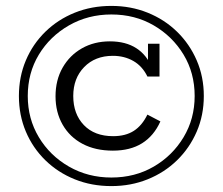

<svg xmlns="http://www.w3.org/2000/svg" viewBox="-20 -618 754 650"><path d="M357 12Q290 12 233 -11Q176 -34 133.5 -75.5Q91 -117 67.5 -172.5Q44 -228 44 -293Q44 -358 67.5 -413.5Q91 -469 133.5 -510.5Q176 -552 233 -575Q290 -598 357 -598Q423 -598 480 -575Q537 -552 579.5 -510.5Q622 -469 646 -413.5Q670 -358 670 -293Q670 -228 646 -172.5Q622 -117 579.5 -75.5Q537 -34 480 -11Q423 12 357 12ZM357 -17Q437 -17 500.5 -54Q564 -91 601.5 -153.5Q639 -216 639 -293Q639 -371 601.5 -433Q564 -495 500.5 -532Q437 -569 357 -569Q278 -569 213.5 -532Q149 -495 111.5 -433Q74 -371 74 -293Q74 -216 111.5 -153.5Q149 -91 213.5 -54Q278 -17 357 -17ZM362 -108Q303 -108 259.5 -131Q216 -154 192 -196Q168 -238 168 -292Q168 -347 192 -389Q216 -431 257.5 -454.5Q299 -478 352 -478Q406 -478 442 -454.5Q478 -431 495 -387L481 -395V-470H520V-359H479Q462 -394 431.5 -411.5Q401 -429 362 -429Q302 -429 265 -391Q228 -353 228 -293Q228 -232 264 -194.5Q300 -157 363 -157Q405 -157 433 -175Q461 -193 479 -230L523 -207Q501 -158 461 -133Q421 -108 362 -108Z"/></svg>

Font: Rokkitt SemiBold
Style: Regular
Weight: 400
Version: Version 3.103